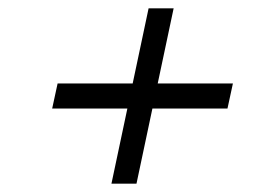

<svg xmlns="http://www.w3.org/2000/svg" viewBox="-20 -580 640 460"><path d="M118 -380H538L525 -320H105ZM396 -560 307 -140H247L336 -560Z"/></svg>

Font: Epunda Slab Light
Style: Italic
Weight: 300
Italic angle: -12°
Designer: Simon Atzbach
Foundry: typofactur
Version: Version 1.102